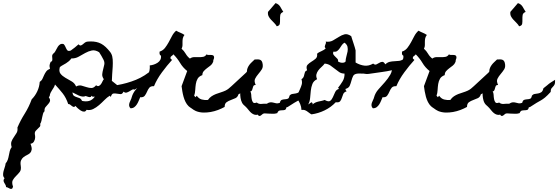

<svg xmlns="http://www.w3.org/2000/svg" viewBox="-250 -686 3596 1237"><path d="M732.4 -239.3Q730.5 -214.8 719.2 -195.3Q708 -175.8 691.4 -160.2Q674.8 -144.5 655.3 -131.8Q635.7 -119.1 617.2 -108.4Q608.4 -112.3 600.1 -107.4Q591.8 -102.5 583 -97.2Q574.2 -91.8 564.9 -89.4Q555.7 -86.9 545.9 -95.7Q538.1 -79.1 526.9 -79.6Q515.6 -80.1 503.4 -82.5Q491.2 -85 480.5 -83.5Q469.7 -82 463.9 -61.5L457 -69.3Q439.5 -58.6 422.9 -41.5Q406.2 -24.4 388.2 -8.8Q370.1 6.8 350.1 16.6Q330.1 26.4 307.6 21.5Q301.8 33.2 291.5 33.2Q281.2 33.2 270.5 26.4Q259.8 19.5 250 10.7Q240.2 2 235.4 -3.9Q230.5 3.9 225.1 2.9Q219.7 2 213.9 -2.4Q208 -6.8 202.1 -11.7Q196.3 -16.6 189.5 -15.6Q175.8 -56.6 153.8 -84.5Q131.8 -112.3 104.5 -141.6Q101.6 -130.9 96.2 -122.1Q90.8 -113.3 85.4 -105Q80.1 -96.7 75.7 -87.9Q71.3 -79.1 70.3 -67.4L64.5 -59.6Q75.2 -43.9 71.8 -33.7Q68.4 -23.4 59.6 -14.6Q50.8 -5.9 43 4.4Q35.2 14.6 37.1 30.3Q30.3 36.1 27.3 46.4Q24.4 56.6 22 68.4Q19.5 80.1 17.1 91.8Q14.6 103.5 8.8 112.3Q11.7 124 6.3 130.4Q1 136.7 -6.3 143.1Q-13.7 149.4 -20.5 157.7Q-27.3 166 -25.4 179.7Q-24.4 189.5 -23.9 189Q-23.4 188.5 -23.4 198.2Q-23.4 211.9 -30.8 225.1Q-38.1 238.3 -53.7 240.2Q-43.9 264.6 -45.9 277.8Q-47.9 291 -56.2 299.3Q-64.5 307.6 -76.2 313Q-87.9 318.4 -98.1 326.2Q-108.4 334 -114.3 347.2Q-120.1 360.4 -116.2 382.8Q-112.3 408.2 -123 421.9Q-133.8 435.5 -146.5 447.8Q-159.2 460 -167.5 474.6Q-175.8 489.3 -166 516.6Q-168.9 528.3 -174.3 530.3Q-179.7 532.2 -185.5 529.8Q-191.4 527.3 -198.2 523.4Q-205.1 519.5 -210.9 519.5Q-210.9 511.7 -214.8 504.9Q-218.8 498 -222.7 491.2Q-226.6 484.4 -227.1 477.5Q-227.5 470.7 -220.7 461.9Q-229.5 453.1 -230 441.4Q-230.5 429.7 -227.1 416.5Q-223.6 403.3 -219.2 390.6Q-214.8 377.9 -213.9 367.2Q-204.1 355.5 -199.7 342.3Q-195.3 329.1 -192.9 314.9Q-190.4 300.8 -187 287.1Q-183.6 273.4 -174.8 261.7Q-181.6 240.2 -175.8 225.1Q-169.9 210 -160.6 197.3Q-151.4 184.6 -143.1 170.4Q-134.8 156.2 -137.7 135.7Q-118.2 89.8 -90.8 46.4Q-63.5 2.9 -45.9 -45.9Q-23.4 -68.4 -9.8 -97.7Q3.9 -127 5.9 -158.2Q18.6 -167 23.9 -179.2Q29.3 -191.4 34.7 -203.1Q40 -214.8 47.9 -225.6Q55.7 -236.3 72.3 -243.2Q68.4 -256.8 69.3 -265.1Q70.3 -273.4 76.2 -287.1Q85 -290 86.4 -296.4Q87.9 -302.7 86.9 -310.1Q85.9 -317.4 85.9 -325.2Q85.9 -333 91.8 -338.9Q95.7 -342.8 96.2 -343.3Q96.7 -343.8 96.7 -343.8Q96.7 -343.8 97.7 -344.2Q98.6 -344.7 101.6 -348.6Q107.4 -356.4 112.3 -366.7Q117.2 -377 123 -385.7Q128.9 -394.5 137.2 -399.9Q145.5 -405.3 159.2 -402.3Q165 -397.5 168.9 -389.6Q172.9 -381.8 176.3 -374Q179.7 -366.2 184.6 -361.3Q189.5 -356.4 198.2 -358.4Q202.1 -358.4 207 -361.3Q219.7 -370.1 231.9 -379.9Q244.1 -389.6 255.9 -400.4Q263.7 -391.6 270 -393.1Q276.4 -394.5 282.7 -399.9Q289.1 -405.3 296.4 -411.1Q303.7 -417 313.5 -418Q355.5 -421.9 386.2 -411.1Q417 -400.4 445.3 -368.2Q450.2 -362.3 456.5 -355Q462.9 -347.7 466.8 -339.8Q474.6 -325.2 476.1 -302.7Q477.5 -280.3 476.1 -255.4Q474.6 -230.5 472.7 -206.5Q470.7 -182.6 470.7 -165L504.9 -137.7Q568.4 -148.4 626 -171.9Q683.6 -195.3 732.4 -239.3ZM418.9 -175.8Q407.2 -192.4 408.7 -208Q410.2 -223.6 414.6 -239.3Q418.9 -254.9 421.9 -270Q424.8 -285.2 417 -300.8Q410.2 -314.5 403.3 -326.2Q396.5 -337.9 388.7 -349.6Q363.3 -365.2 341.8 -360.8Q320.3 -356.4 299.3 -344.7Q278.3 -333 256.8 -320.8Q235.4 -308.6 210 -309.6Q202.1 -298.8 193.4 -291.5Q184.6 -284.2 175.3 -278.3Q166 -272.5 155.8 -267.1Q145.5 -261.7 135.7 -253.9Q127.9 -226.6 139.6 -211.4Q151.4 -196.3 170.9 -185.1Q190.4 -173.8 210.9 -162.1Q231.4 -150.4 240.2 -128.9Q258.8 -138.7 275.4 -134.3Q292 -129.9 308.1 -124.5Q324.2 -119.1 339.4 -119.1Q354.5 -119.1 369.1 -136.7Q378.9 -128.9 386.7 -132.3Q394.5 -135.7 399.9 -143.1Q405.3 -150.4 409.7 -160.2Q414.1 -169.9 418.9 -175.8ZM361.3 -63.5Q356.4 -63.5 350.1 -63Q343.8 -62.5 340.8 -69.3L335 -61.5Q326.2 -58.6 318.4 -62Q310.5 -65.4 301.8 -67.4Q292 -62.5 280.8 -64Q269.5 -65.4 258.3 -70.3Q247.1 -75.2 236.3 -81.1Q225.6 -86.9 216.8 -90.8Q218.8 -74.2 226.1 -68.8Q233.4 -63.5 243.2 -60.5Q252.9 -57.6 262.7 -53.7Q272.5 -49.8 278.3 -36.1Q302.7 -30.3 323.7 -35.6Q344.7 -41 361.3 -63.5Z M1366.2 -193.4Q1343.8 -182.6 1335.9 -167Q1328.1 -151.4 1323.7 -134.8Q1319.3 -118.2 1313 -103Q1306.6 -87.9 1286.1 -78.1Q1281.2 -60.5 1267.1 -53.7Q1252.9 -46.9 1237.3 -41.5Q1221.7 -36.1 1209.5 -27.3Q1197.3 -18.6 1197.3 2.9Q1177.7 13.7 1154.8 22.5Q1131.8 31.2 1106.9 35.6Q1082 40 1057.6 39.1Q1033.2 38.1 1011.7 29.3Q997.1 22.5 983.4 11.7Q978.5 7.8 974.1 5.4Q969.7 2.9 964.8 -2Q953.1 -13.7 945.3 -29.3Q937.5 -44.9 932.6 -62.5Q927.7 -80.1 924.8 -97.7Q921.9 -115.2 919.9 -130.9L956.1 -228.5Q927.7 -251 910.2 -280.8Q892.6 -310.5 867.2 -335.9Q862.3 -329.1 854.5 -324.2Q846.7 -319.3 848.6 -308.6L858.4 -299.8Q826.2 -264.6 793.5 -220.2Q760.7 -175.8 742.2 -130.9Q720.7 -131.8 711.9 -120.6Q703.1 -109.4 697.3 -95.2Q691.4 -81.1 682.6 -69.3Q673.8 -57.6 653.3 -59.6Q648.4 -48.8 643.6 -36.6Q638.7 -24.4 631.8 -13.7Q625 -2.9 615.2 4.4Q605.5 11.7 590.8 11.7Q583 3.9 582 -4.9Q581.1 -13.7 584 -22.9Q586.9 -32.2 591.8 -41.5Q596.7 -50.8 598.6 -59.6Q606.4 -87.9 627 -110.8Q647.5 -133.8 668 -156.7Q688.5 -179.7 703.1 -205.1Q717.8 -230.5 714.8 -264.6Q727.5 -265.6 740.7 -270Q753.9 -274.4 765.1 -281.7Q776.4 -289.1 782.7 -300.3Q789.1 -311.5 787.1 -327.1Q779.3 -331.1 778.3 -338.4Q777.3 -345.7 778.3 -353.5Q799.8 -360.4 813 -377.4Q826.2 -394.5 836.9 -414.1Q847.7 -433.6 857.9 -453.6Q868.2 -473.6 884.8 -488.3Q898.4 -480.5 912.1 -475.1Q925.8 -469.7 938.5 -460.9Q929.7 -449.2 927.7 -438.5Q925.8 -427.7 925.8 -416.5Q925.8 -405.3 925.8 -394.5Q925.8 -383.8 919.9 -372.1Q935.5 -358.4 946.3 -339.8Q957 -321.3 973.6 -308.6Q985.4 -317.4 1000 -317.9Q1014.6 -318.4 1029.8 -317.9Q1044.9 -317.4 1058.6 -319.8Q1072.3 -322.3 1081.1 -335.9Q1085 -332 1092.8 -332Q1100.6 -332 1108.4 -332Q1116.2 -332 1122.1 -329.6Q1127.9 -327.1 1128.9 -320.3Q1129.9 -312.5 1128.4 -309.6Q1127 -306.6 1125 -299.8Q1123 -292 1124 -292Q1125 -292 1122.1 -285.2Q1117.2 -272.5 1106 -263.7Q1094.7 -254.9 1083.5 -246.6Q1072.3 -238.3 1063 -228Q1053.7 -217.8 1053.7 -202.1Q1032.2 -194.3 1023.4 -179.2Q1014.6 -164.1 1011.7 -145Q1008.8 -126 1007.8 -106Q1006.8 -85.9 1001 -69.3L1009.8 -59.6L1017.6 -69.3Q1031.2 -49.8 1050.3 -44.9Q1069.3 -40 1089.8 -42Q1099.6 -56.6 1112.8 -65.4Q1126 -74.2 1141.1 -80.1Q1156.2 -85.9 1172.4 -90.8Q1188.5 -95.7 1203.1 -102.5Q1214.8 -108.4 1223.1 -115.2Q1231.4 -122.1 1241.2 -130.9Q1270.5 -158.2 1299.3 -184.6Q1328.1 -210.9 1357.4 -238.3Q1363.3 -238.3 1365.2 -232.4Q1367.2 -226.6 1367.2 -219.2Q1367.2 -211.9 1366.7 -204.6Q1366.2 -197.3 1366.2 -193.4Z M1575.2 -609.4Q1557.6 -602.5 1555.7 -588.9Q1553.7 -575.2 1554.2 -560.5Q1554.7 -545.9 1552.7 -533.2Q1550.8 -520.5 1533.2 -516.6Q1526.4 -528.3 1516.1 -538.6Q1505.9 -548.8 1496.1 -559.1Q1486.3 -569.3 1480.5 -581.1Q1474.6 -592.8 1476.6 -609.4L1525.4 -666Q1537.1 -662.1 1543.9 -656.2Q1550.8 -650.4 1555.7 -642.6Q1560.5 -634.8 1564.9 -626.5Q1569.3 -618.2 1575.2 -609.4ZM1764.6 -171.9Q1765.6 -150.4 1761.2 -141.6Q1756.8 -132.8 1751 -127.4Q1745.1 -122.1 1740.7 -115.7Q1736.3 -109.4 1736.3 -93.8Q1713.9 -69.3 1700.2 -58.1Q1686.5 -46.9 1673.8 -39.6Q1661.1 -32.2 1645.5 -23.4Q1629.9 -14.6 1602.5 3.9L1595.7 4.9Q1592.8 19.5 1585.4 22Q1578.1 24.4 1568.8 24.4Q1559.6 24.4 1550.8 26.4Q1542 28.3 1536.1 43Q1519.5 47.9 1507.8 46.9Q1496.1 45.9 1477.5 45.9Q1471.7 45.9 1462.4 44.9Q1453.1 43.9 1447.3 45.9Q1443.4 46.9 1439 51.3Q1434.6 55.7 1429.7 58.6Q1424.8 61.5 1419.9 61Q1415 60.5 1411.1 52.7Q1399.4 55.7 1389.6 52.7Q1379.9 49.8 1371.1 43Q1362.3 36.1 1355 26.9Q1347.7 17.6 1340.8 9.8Q1335.9 3.9 1330.1 -1Q1324.2 -5.9 1319.3 -10.7Q1308.6 -21.5 1303.7 -38.1Q1298.8 -54.7 1297.9 -72.3Q1296.9 -89.8 1298.8 -107.4Q1300.8 -125 1304.7 -138.7Q1313.5 -147.5 1316.9 -158.7Q1320.3 -169.9 1322.8 -181.6Q1325.2 -193.4 1328.6 -204.6Q1332 -215.8 1340.8 -224.6Q1340.8 -237.3 1345.2 -248Q1349.6 -258.8 1356.9 -268.6Q1364.3 -278.3 1373.5 -286.6Q1382.8 -294.9 1390.6 -302.7Q1398.4 -302.7 1406.2 -303.2Q1414.1 -303.7 1420.9 -302.2Q1427.7 -300.8 1432.6 -296.4Q1437.5 -292 1440.4 -282.2Q1447.3 -255.9 1437 -239.7Q1426.8 -223.6 1414.1 -209Q1401.4 -194.3 1393.6 -178.7Q1385.7 -163.1 1397.5 -138.7Q1386.7 -138.7 1383.3 -132.8Q1379.9 -127 1378.4 -119.6Q1377 -112.3 1374 -105.5Q1371.1 -98.6 1362.3 -95.7Q1368.2 -89.8 1368.7 -75.2Q1369.1 -60.5 1371.6 -47.4Q1374 -34.2 1380.4 -26.4Q1386.7 -18.6 1404.3 -25.4Q1417 -14.6 1435.1 -16.6Q1453.1 -18.6 1468.8 -17.6Q1482.4 -26.4 1492.2 -26.9Q1502 -27.3 1510.7 -24.9Q1519.5 -22.5 1529.3 -20.5Q1539.1 -18.6 1552.7 -23.4Q1556.6 -40 1566.4 -43Q1576.2 -45.9 1585.9 -46.4Q1595.7 -46.9 1604 -49.8Q1612.3 -52.7 1615.2 -69.3Q1623 -79.1 1633.8 -80.6Q1644.5 -82 1655.8 -84Q1667 -85.9 1676.3 -92.3Q1685.5 -98.6 1689.5 -117.2Q1706.1 -129.9 1713.4 -136.2Q1720.7 -142.6 1725.6 -146.5Q1730.5 -150.4 1738.3 -155.3Q1746.1 -160.2 1764.6 -171.9Z M2351.6 -306.6Q2355.5 -292 2348.6 -281.7Q2341.8 -271.5 2330.6 -263.7Q2319.3 -255.9 2306.2 -249.5Q2293 -243.2 2284.2 -235.4Q2240.2 -225.6 2204.6 -221.2Q2168.9 -216.8 2126 -210Q2113.3 -208 2102.1 -210.4Q2090.8 -212.9 2079.1 -211.9Q2072.3 -211.9 2066.4 -212.4Q2060.5 -212.9 2054.7 -211.9Q2032.2 -210 2025.4 -196.8Q2018.6 -183.6 2014.2 -166.5Q2009.8 -149.4 2003.4 -134.3Q1997.1 -119.1 1976.6 -113.3Q1974.6 -108.4 1978 -104.5Q1981.4 -100.6 1983.4 -97.7Q1966.8 -92.8 1961.4 -80.1Q1956.1 -67.4 1952.1 -54.7Q1948.2 -42 1940.9 -33.2Q1933.6 -24.4 1913.1 -27.3Q1882.8 4.9 1841.8 24.9Q1800.8 44.9 1756.8 50.8Q1749 46.9 1741.7 41Q1734.4 35.2 1727.1 30.3Q1719.7 25.4 1711.4 22.9Q1703.1 20.5 1692.4 22.5Q1691.4 2 1684.1 -15.6Q1676.8 -33.2 1665 -48.8Q1663.1 -66.4 1669.4 -81.5Q1675.8 -96.7 1682.6 -111.3Q1689.5 -126 1693.8 -141.1Q1698.2 -156.2 1692.4 -175.8Q1702.1 -181.6 1705.6 -189.5Q1709 -197.3 1710.4 -205.6Q1711.9 -213.9 1714.8 -221.2Q1717.8 -228.5 1728.5 -233.4Q1720.7 -256.8 1731 -268.1Q1741.2 -279.3 1755.9 -288.1Q1770.5 -296.9 1783.2 -307.6Q1795.9 -318.4 1793 -339.8Q1798.8 -345.7 1806.6 -349.6Q1814.5 -353.5 1821.8 -356.9Q1829.1 -360.4 1835.9 -364.3Q1842.8 -368.2 1848.6 -375Q1841.8 -379.9 1842.3 -384.8Q1842.8 -389.6 1844.7 -395Q1846.7 -400.4 1849.1 -406.2Q1851.6 -412.1 1848.6 -418Q1875 -414.1 1895 -425.3Q1915 -436.5 1933.1 -448.2Q1951.2 -460 1969.7 -464.8Q1988.3 -469.7 2012.7 -453.1Q2014.6 -446.3 2019 -433.1Q2023.4 -419.9 2027.8 -406.2Q2032.2 -392.6 2036.1 -379.9Q2040 -367.2 2041 -361.3Q2041 -356.4 2041 -345.7Q2041 -335 2041 -322.8Q2041 -310.5 2041 -299.8Q2041 -289.1 2041 -283.2Q2069.3 -266.6 2097.7 -263.2Q2126 -259.8 2154.3 -276.4Q2165 -266.6 2174.8 -271Q2184.6 -275.4 2193.8 -281.2Q2203.1 -287.1 2212.9 -287.6Q2222.7 -288.1 2232.4 -271.5Q2246.1 -284.2 2260.7 -287.6Q2275.4 -291 2291 -291.5Q2306.6 -292 2321.8 -293.9Q2336.9 -295.9 2351.6 -306.6ZM1976.6 -290Q1976.6 -304.7 1981.4 -321.3Q1986.3 -337.9 1989.3 -354Q1992.2 -370.1 1988.8 -384.8Q1985.4 -399.4 1969.7 -411.1Q1959 -405.3 1952.1 -395Q1945.3 -384.8 1938.5 -374.5Q1931.6 -364.3 1922.4 -357.4Q1913.1 -350.6 1898.4 -353.5Q1893.6 -341.8 1898.4 -334.5Q1903.3 -327.1 1910.2 -320.8Q1917 -314.5 1923.3 -307.6Q1929.7 -300.8 1927.7 -290Q1931.6 -287.1 1938.5 -284.7Q1945.3 -282.2 1952.6 -281.7Q1960 -281.2 1966.8 -283.2Q1973.6 -285.2 1976.6 -290ZM1969.7 -211.9Q1950.2 -211.9 1936 -221.2Q1921.9 -230.5 1907.7 -242.2Q1893.6 -253.9 1878.4 -264.2Q1863.3 -274.4 1841.8 -276.4Q1833 -264.6 1821.3 -254.4Q1809.6 -244.1 1800.8 -232.4Q1792 -220.7 1788.6 -207Q1785.2 -193.4 1793 -175.8Q1770.5 -165 1762.7 -145Q1754.9 -125 1752.4 -101.6Q1750 -78.1 1748 -54.7Q1746.1 -31.2 1735.4 -12.7L1756.8 -27.3Q1760.7 -25.4 1763.2 -21.5Q1765.6 -17.6 1763.7 -12.7Q1771.5 -20.5 1781.2 -24.9Q1791 -29.3 1801.3 -31.7Q1811.5 -34.2 1821.8 -36.1Q1832 -38.1 1841.8 -42Q1866.2 -28.3 1877 -36.1Q1887.7 -43.9 1894.5 -59.6Q1901.4 -75.2 1909.2 -92.3Q1917 -109.4 1934.6 -113.3L1927.7 -120.1Q1944.3 -140.6 1957.5 -162.6Q1970.7 -184.6 1969.7 -211.9Z M2927.7 -193.4Q2905.3 -182.6 2897.5 -167Q2889.6 -151.4 2885.3 -134.8Q2880.9 -118.2 2874.5 -103Q2868.2 -87.9 2847.7 -78.1Q2842.8 -60.5 2828.6 -53.7Q2814.5 -46.9 2798.8 -41.5Q2783.2 -36.1 2771 -27.3Q2758.8 -18.6 2758.8 2.9Q2739.3 13.7 2716.3 22.5Q2693.4 31.2 2668.5 35.6Q2643.6 40 2619.1 39.1Q2594.7 38.1 2573.2 29.3Q2558.6 22.5 2544.9 11.7Q2540 7.8 2535.6 5.4Q2531.2 2.9 2526.4 -2Q2514.6 -13.7 2506.8 -29.3Q2499 -44.9 2494.1 -62.5Q2489.3 -80.1 2486.3 -97.7Q2483.4 -115.2 2481.4 -130.9L2517.6 -228.5Q2489.3 -251 2471.7 -280.8Q2454.1 -310.5 2428.7 -335.9Q2423.8 -329.1 2416 -324.2Q2408.2 -319.3 2410.2 -308.6L2419.9 -299.8Q2387.7 -264.6 2355 -220.2Q2322.3 -175.8 2303.7 -130.9Q2282.2 -131.8 2273.4 -120.6Q2264.6 -109.4 2258.8 -95.2Q2252.9 -81.1 2244.1 -69.3Q2235.4 -57.6 2214.8 -59.6Q2210 -48.8 2205.1 -36.6Q2200.2 -24.4 2193.4 -13.7Q2186.5 -2.9 2176.8 4.4Q2167 11.7 2152.3 11.7Q2144.5 3.9 2143.6 -4.9Q2142.6 -13.7 2145.5 -22.9Q2148.4 -32.2 2153.3 -41.5Q2158.2 -50.8 2160.2 -59.6Q2168 -87.9 2188.5 -110.8Q2209 -133.8 2229.5 -156.7Q2250 -179.7 2264.6 -205.1Q2279.3 -230.5 2276.4 -264.6Q2289.1 -265.6 2302.2 -270Q2315.4 -274.4 2326.7 -281.7Q2337.9 -289.1 2344.2 -300.3Q2350.6 -311.5 2348.6 -327.1Q2340.8 -331.1 2339.8 -338.4Q2338.9 -345.7 2339.8 -353.5Q2361.3 -360.4 2374.5 -377.4Q2387.7 -394.5 2398.4 -414.1Q2409.2 -433.6 2419.4 -453.6Q2429.7 -473.6 2446.3 -488.3Q2460 -480.5 2473.6 -475.1Q2487.3 -469.7 2500 -460.9Q2491.2 -449.2 2489.3 -438.5Q2487.3 -427.7 2487.3 -416.5Q2487.3 -405.3 2487.3 -394.5Q2487.3 -383.8 2481.4 -372.1Q2497.1 -358.4 2507.8 -339.8Q2518.6 -321.3 2535.2 -308.6Q2546.9 -317.4 2561.5 -317.9Q2576.2 -318.4 2591.3 -317.9Q2606.4 -317.4 2620.1 -319.8Q2633.8 -322.3 2642.6 -335.9Q2646.5 -332 2654.3 -332Q2662.1 -332 2669.9 -332Q2677.7 -332 2683.6 -329.6Q2689.5 -327.1 2690.4 -320.3Q2691.4 -312.5 2689.9 -309.6Q2688.5 -306.6 2686.5 -299.8Q2684.6 -292 2685.5 -292Q2686.5 -292 2683.6 -285.2Q2678.7 -272.5 2667.5 -263.7Q2656.2 -254.9 2645 -246.6Q2633.8 -238.3 2624.5 -228Q2615.2 -217.8 2615.2 -202.1Q2593.8 -194.3 2585 -179.2Q2576.2 -164.1 2573.2 -145Q2570.3 -126 2569.3 -106Q2568.4 -85.9 2562.5 -69.3L2571.3 -59.6L2579.1 -69.3Q2592.8 -49.8 2611.8 -44.9Q2630.9 -40 2651.4 -42Q2661.1 -56.6 2674.3 -65.4Q2687.5 -74.2 2702.6 -80.1Q2717.8 -85.9 2733.9 -90.8Q2750 -95.7 2764.6 -102.5Q2776.4 -108.4 2784.7 -115.2Q2793 -122.1 2802.7 -130.9Q2832 -158.2 2860.8 -184.6Q2889.6 -210.9 2918.9 -238.3Q2924.8 -238.3 2926.8 -232.4Q2928.7 -226.6 2928.7 -219.2Q2928.7 -211.9 2928.2 -204.6Q2927.7 -197.3 2927.7 -193.4Z M3136.7 -609.4Q3119.1 -602.5 3117.2 -588.9Q3115.2 -575.2 3115.7 -560.5Q3116.2 -545.9 3114.3 -533.2Q3112.3 -520.5 3094.7 -516.6Q3087.9 -528.3 3077.6 -538.6Q3067.4 -548.8 3057.6 -559.1Q3047.9 -569.3 3042 -581.1Q3036.1 -592.8 3038.1 -609.4L3086.9 -666Q3098.6 -662.1 3105.5 -656.2Q3112.3 -650.4 3117.2 -642.6Q3122.1 -634.8 3126.5 -626.5Q3130.9 -618.2 3136.7 -609.4ZM3326.2 -171.9Q3327.1 -150.4 3322.8 -141.6Q3318.4 -132.8 3312.5 -127.4Q3306.6 -122.1 3302.2 -115.7Q3297.9 -109.4 3297.9 -93.8Q3275.4 -69.3 3261.7 -58.1Q3248 -46.9 3235.4 -39.6Q3222.7 -32.2 3207 -23.4Q3191.4 -14.6 3164.1 3.9L3157.2 4.9Q3154.3 19.5 3147 22Q3139.6 24.4 3130.4 24.4Q3121.1 24.4 3112.3 26.4Q3103.5 28.3 3097.7 43Q3081.1 47.9 3069.3 46.9Q3057.6 45.9 3039.1 45.9Q3033.2 45.9 3023.9 44.9Q3014.6 43.9 3008.8 45.9Q3004.9 46.9 3000.5 51.3Q2996.1 55.7 2991.2 58.6Q2986.3 61.5 2981.4 61Q2976.6 60.5 2972.7 52.7Q2960.9 55.7 2951.2 52.7Q2941.4 49.8 2932.6 43Q2923.8 36.1 2916.5 26.9Q2909.2 17.6 2902.3 9.8Q2897.5 3.9 2891.6 -1Q2885.7 -5.9 2880.9 -10.7Q2870.1 -21.5 2865.2 -38.1Q2860.4 -54.7 2859.4 -72.3Q2858.4 -89.8 2860.4 -107.4Q2862.3 -125 2866.2 -138.7Q2875 -147.5 2878.4 -158.7Q2881.8 -169.9 2884.3 -181.6Q2886.7 -193.4 2890.1 -204.6Q2893.6 -215.8 2902.3 -224.6Q2902.3 -237.3 2906.7 -248Q2911.1 -258.8 2918.5 -268.6Q2925.8 -278.3 2935.1 -286.6Q2944.3 -294.9 2952.1 -302.7Q2960 -302.7 2967.8 -303.2Q2975.6 -303.7 2982.4 -302.2Q2989.3 -300.8 2994.1 -296.4Q2999 -292 3002 -282.2Q3008.8 -255.9 2998.5 -239.7Q2988.3 -223.6 2975.6 -209Q2962.9 -194.3 2955.1 -178.7Q2947.3 -163.1 2959 -138.7Q2948.2 -138.7 2944.8 -132.8Q2941.4 -127 2939.9 -119.6Q2938.5 -112.3 2935.5 -105.5Q2932.6 -98.6 2923.8 -95.7Q2929.7 -89.8 2930.2 -75.2Q2930.7 -60.5 2933.1 -47.4Q2935.5 -34.2 2941.9 -26.4Q2948.2 -18.6 2965.8 -25.4Q2978.5 -14.6 2996.6 -16.6Q3014.6 -18.6 3030.3 -17.6Q3043.9 -26.4 3053.7 -26.9Q3063.5 -27.3 3072.3 -24.9Q3081.1 -22.5 3090.8 -20.5Q3100.6 -18.6 3114.3 -23.4Q3118.2 -40 3127.9 -43Q3137.7 -45.9 3147.5 -46.4Q3157.2 -46.9 3165.5 -49.8Q3173.8 -52.7 3176.8 -69.3Q3184.6 -79.1 3195.3 -80.6Q3206.1 -82 3217.3 -84Q3228.5 -85.9 3237.8 -92.3Q3247.1 -98.6 3251 -117.2Q3267.6 -129.9 3274.9 -136.2Q3282.2 -142.6 3287.1 -146.5Q3292 -150.4 3299.8 -155.3Q3307.6 -160.2 3326.2 -171.9Z"/></svg>

Font: Homemade Apple
Style: Regular
Weight: 400
Version: Version 1.001